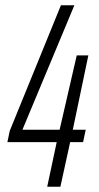

<svg xmlns="http://www.w3.org/2000/svg" viewBox="-20 -708 374 728"><path d="M159 0 195 -169H8L17 -212L211 -688H262L65 -216H206L271 -498H315L256 -216H305L295 -169H246L209 0Z"/></svg>

Font: Saira Ultra Condensed Light
Style: Italic
Weight: 300
Width: 1
Italic angle: -12°
Designer: Hector Gatti with collaboration of the Omnibus-Type team
Foundry: Omnibus-Type
Version: Version 1.001; ttfautohint (v1.8)